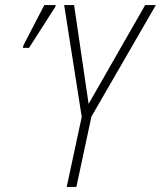

<svg xmlns="http://www.w3.org/2000/svg" viewBox="-20 -734 632 754"><path d="M242 0 301 -275 232 -714H271L328 -326L550 -714H592L339 -276L280 0ZM70 -546 72 -556 154 -714H199L197 -707L94 -546Z"/></svg>

Font: Noto Sans Condensed ExtraLight
Style: Italic
Weight: 200
Width: 3
Italic angle: -12°
Designer: Monotype Design Team
Foundry: Monotype Imaging Inc.
Version: Version 2.013; ttfautohint (v1.8.4.7-5d5b)